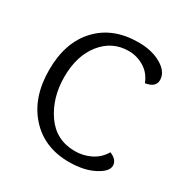

<svg xmlns="http://www.w3.org/2000/svg" viewBox="-158 -805 917 947"><g transform="rotate(30 301.0 -331.5)"><path d="M514 -134Q558 -116 558 -82.5Q558 -49 501 -19.5Q444 10 360 10Q219 10 134 -84.5Q49 -179 49 -335.5Q49 -492 134 -582.5Q219 -673 364 -673Q442 -673 495 -641.5Q548 -610 548 -564Q548 -523 491 -514Q472 -563 431 -587.5Q390 -612 344 -612Q250 -612 190.5 -537.5Q131 -463 131 -343.5Q131 -224 191 -137.5Q251 -51 359 -51Q407 -51 448.5 -72Q490 -93 514 -134Z"/></g></svg>

Font: Overlock Mod
Style: Regular
Weight: 400
Designer: Dario Muhafara
Foundry: Dario Manuel Muhafara
Version: Version 1.001